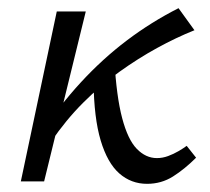

<svg xmlns="http://www.w3.org/2000/svg" viewBox="-20 -444 514 470"><path d="M105 -97 78 -114Q125 -185 178 -242.5Q231 -300 290.5 -345Q350 -390 417 -424L456 -370Q411 -352 364.5 -326.5Q318 -301 272 -268Q226 -235 183.5 -192.5Q141 -150 105 -97ZM31 0 119 -416H190L88 0ZM340 6Q301 6 272 -19.5Q243 -45 226.5 -100Q210 -155 209 -244L260 -297Q265 -208 279 -155Q293 -102 315 -79.5Q337 -57 364 -57Q378 -57 391.5 -62Q405 -67 417 -74Q429 -81 437 -87L460 -58Q432 -30 403.5 -12Q375 6 340 6Z"/></svg>

Font: Ysabeau Office Medium
Style: Italic
Weight: 500
Italic angle: -12°
Designer: Christian Thalmann (Catharsis Fonts)
Version: Version 2.001;gftools[0.9.30]; featfreeze: tnum,lnum,ss02